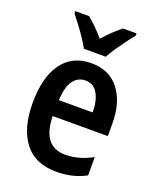

<svg xmlns="http://www.w3.org/2000/svg" viewBox="-144 -851 771 946"><g transform="rotate(20 242.0 -378.0)"><path d="M248 -552Q343 -552 394.5 -485.5Q446 -419 446 -308V-242H157Q160 -84 279 -84Q351 -84 421 -123V-27Q354 10 267 10Q154 10 98 -64.5Q42 -139 42 -268Q42 -406 96 -479Q150 -552 248 -552ZM250 -462Q210 -462 186 -429Q162 -396 159 -326H336Q336 -386 314.5 -424Q293 -462 250 -462ZM188 -606Q177 -627 159 -654Q141 -681 121 -707.5Q101 -734 85 -754V-766H157Q199 -732 245 -679Q269 -707 290.5 -727Q312 -747 335 -766H406V-754Q390 -735 370.5 -708.5Q351 -682 332.5 -655Q314 -628 303 -606Z"/></g></svg>

Font: Noto Sans Condensed SemiBold
Style: Regular
Weight: 600
Width: 3
Designer: Monotype Design Team
Foundry: Monotype Imaging Inc.
Version: Version 2.013; ttfautohint (v1.8.4.7-5d5b)